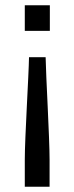

<svg xmlns="http://www.w3.org/2000/svg" viewBox="-20 -530 282 728"><path d="M74 -413H169V-510H74ZM74 178H168V75C168 -7 154 -246 153 -313H90C89 -246 74 -7 74 75Z"/></svg>

Font: Saira UNSAM SC
Style: Regular
Weight: 400
Designer: Hector Gatti with collaboration of the Omnibus-Type team
Foundry: Omnibus-Type
Version: Version 1.072;PS 001.072;hotconv 1.0.88;makeotf.lib2.5.64775